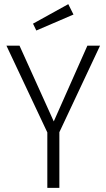

<svg xmlns="http://www.w3.org/2000/svg" viewBox="-20 -905 513 925"><path d="M266 -268V0H208V-267L11 -685H74L239 -320L401 -685H462ZM334 -835 155 -758 139 -791 309 -885Z"/></svg>

Font: Fira Sans Condensed Light
Style: Regular
Weight: 300
Width: 3
Designer: bBox Type GmbH & Carrois Corporate GbR & Edenspiekermann AG
Foundry: bBox Type GmbH & Carrois Corporate GbR & Edenspiekermann AG
Version: Version 4.301